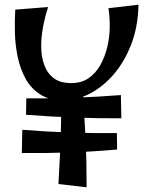

<svg xmlns="http://www.w3.org/2000/svg" viewBox="-20 -788 652 818"><path d="M251 -360Q192 -360 152.5 -385Q113 -410 90 -451Q67 -492 56 -543Q45 -594 43.5 -647Q42 -700 45 -747L185 -758Q172 -718 163.5 -673.5Q155 -629 155.5 -587Q156 -545 169 -510Q182 -475 209.5 -454.5Q237 -434 284 -434Q327 -434 357.5 -455Q388 -476 407.5 -511Q427 -546 437 -587.5Q447 -629 447.5 -672.5Q448 -716 442 -753L570 -768Q568 -673 538.5 -597.5Q509 -522 462.5 -469Q416 -416 360.5 -388Q305 -360 251 -360ZM349 10 229 -4Q233 -78 236 -138Q239 -198 240 -257.5Q241 -317 240 -390L332 -408Q336 -340 339.5 -288.5Q343 -237 345 -192Q347 -147 348 -99.5Q349 -52 349 10ZM497 -284Q294 -283 91 -299L92 -369Q192 -368 293 -371.5Q394 -375 495 -383ZM73 -136 75 -235Q176 -227 277 -223.5Q378 -220 478 -221L479 -151Q378 -142 276.5 -138.5Q175 -135 73 -136Z"/></svg>

Font: Marhey Light
Style: Regular
Weight: 400
Version: Version 1.000